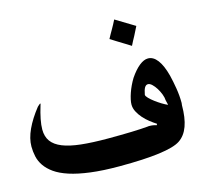

<svg xmlns="http://www.w3.org/2000/svg" viewBox="-106 -845 1105 1003"><g transform="rotate(-15 446.5 -344.0)"><path d="M742.7 -241.7Q742.2 -255.9 735.4 -273.9Q728.5 -292 718.5 -308.1Q708.5 -324.2 696.8 -335.2Q685.1 -346.2 674.8 -346.2Q664.1 -346.2 657 -334.7Q649.9 -323.2 645 -296.4Q645.5 -289.1 656.7 -277.6Q668 -266.1 683.8 -254.2Q699.7 -242.2 717.3 -231.4Q734.9 -220.7 748.5 -214.8V-217.3ZM695.3 -655.8 670.9 -607.4Q664.6 -596.7 658.4 -584.5Q652.3 -572.3 646.5 -561Q635.3 -567.9 625.2 -574.5Q615.2 -581.1 604 -587.4Q589.4 -596.7 573.5 -606.2Q557.6 -615.7 542 -626Q548.3 -637.7 554.7 -649.4Q561 -661.1 567.9 -672.4Q580.6 -694.3 592.3 -718.3ZM818.4 -194.3Q818.4 -126 802 -81.1Q785.6 -36.1 751.5 -13.7Q719.2 7.8 637.2 18.8Q555.2 29.8 421.9 29.8Q331.5 29.8 265.4 21.2Q199.2 12.7 152.8 -2.4Q106.4 -17.6 77.1 -38.3Q47.9 -59.1 31.2 -83.5Q14.6 -107.9 8.8 -134.8Q2.9 -161.6 2.9 -189Q2.9 -231.4 25.4 -280.3Q47.9 -329.1 89.4 -381.3Q93.3 -385.3 98.9 -389.9Q104.5 -394.5 106.4 -394.5Q106.4 -391.1 106.2 -389.9Q106 -388.7 105.5 -387.7L104.5 -384.8Q92.8 -346.2 86.7 -315.2Q80.6 -284.2 80.6 -259.8Q80.6 -221.7 99.1 -196Q117.7 -170.4 156.5 -154.8Q195.3 -139.2 255.9 -132.6Q316.4 -126 399.9 -126Q473.1 -126 528.1 -127.7Q583 -129.4 619.1 -132.8Q619.6 -132.8 619.9 -133.1Q620.1 -133.3 621.1 -133.3H627Q646 -133.3 664.1 -127V-128.9Q664.6 -129.4 665.3 -129.9Q666 -130.4 666 -129.9L667 -130.9V-134.3Q650.9 -144.5 632.8 -158.7Q614.7 -172.9 599.6 -189.9Q584.5 -207 574.5 -226.3Q564.5 -245.6 564.5 -265.6Q564.5 -276.9 567.9 -292.7Q571.3 -308.6 577.4 -326.4Q583.5 -344.2 592.3 -362.8Q601.1 -381.3 611.3 -397.9Q637.2 -436 662.4 -456.1Q687.5 -476.1 709.5 -476.1Q738.3 -476.1 760.7 -446.5Q783.2 -417 798.3 -359.4Q806.6 -325.7 813.2 -285.4Q819.8 -245.1 819.8 -206.5Q819.8 -202.6 819.3 -201.2V-201.7Q818.4 -196.8 818.4 -194.3Z"/></g></svg>

Font: XB Khoramshahr
Style: Bold
Weight: 700
Designer: Behnam
Foundry: Irmug
Version: Version 8.005 2009